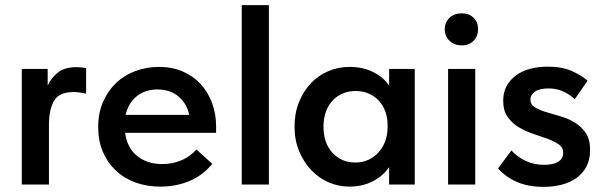

<svg xmlns="http://www.w3.org/2000/svg" viewBox="-20 -720 2351 749"><path d="M278 -458Q286 -458 296.5 -457Q307 -456 316 -454V-355Q305 -357 292 -359Q279 -361 267 -361Q211 -361 191 -327Q171 -293 171 -234V0H65V-451H166V-386Q178 -414 204.5 -436Q231 -458 278 -458Z M605 8Q552 8 507.5 -8.5Q463 -25 431 -55.5Q399 -86 381 -128.5Q363 -171 363 -224Q363 -279 382 -322.5Q401 -366 433 -396.5Q465 -427 508.5 -443Q552 -459 600 -459Q653 -459 694.5 -440.5Q736 -422 764.5 -390Q793 -358 808 -316Q823 -274 823 -228V-202H468Q476 -143 515 -111.5Q554 -80 613 -80Q654 -80 688.5 -95Q723 -110 746 -137L808 -81Q773 -37 720.5 -14.5Q668 8 605 8ZM594 -371Q547 -371 514 -345Q481 -319 470 -272H718Q710 -314 677.5 -342.5Q645 -371 594 -371Z M923 -700H1029V0H923Z M1343 8Q1301 8 1262.5 -8.5Q1224 -25 1194.5 -56Q1165 -87 1147 -130Q1129 -173 1129 -226Q1129 -279 1146.5 -322Q1164 -365 1193 -395.5Q1222 -426 1261 -442.5Q1300 -459 1343 -459Q1397 -459 1437.5 -438Q1478 -417 1498 -386V-451H1598V0H1498V-68Q1475 -34 1434.5 -13Q1394 8 1343 8ZM1367 -86Q1395 -86 1418 -97Q1441 -108 1457.5 -126.5Q1474 -145 1483 -170Q1492 -195 1492 -224V-232Q1492 -260 1483.5 -284Q1475 -308 1459 -326Q1443 -344 1419.5 -354.5Q1396 -365 1367 -365Q1341 -365 1318.5 -356Q1296 -347 1279 -329.5Q1262 -312 1252 -286Q1242 -260 1242 -226Q1242 -162 1277 -124Q1312 -86 1367 -86Z M1728 -451H1834V0H1728ZM1781 -543Q1752 -543 1733.5 -561Q1715 -579 1715 -606Q1715 -633 1733.5 -650.5Q1752 -668 1781 -668Q1810 -668 1827.5 -650.5Q1845 -633 1845 -606Q1845 -579 1827.5 -561Q1810 -543 1781 -543Z M2101 9Q2041 9 1997 -10Q1953 -29 1923 -63L1975 -133Q1999 -107 2031.5 -92Q2064 -77 2102 -77Q2138 -77 2157.5 -89Q2177 -101 2177 -124Q2177 -145 2159.5 -157Q2142 -169 2116 -178.5Q2090 -188 2060 -198Q2030 -208 2004 -223.5Q1978 -239 1960.5 -263.5Q1943 -288 1943 -327Q1943 -360 1956.5 -384.5Q1970 -409 1993 -426Q2016 -443 2048 -451.5Q2080 -460 2117 -460Q2172 -460 2210.5 -443Q2249 -426 2272 -405L2222 -333Q2202 -352 2176.5 -363.5Q2151 -375 2120 -375Q2083 -375 2066 -362Q2049 -349 2049 -332Q2049 -312 2066.5 -301.5Q2084 -291 2109.5 -283Q2135 -275 2165.5 -266.5Q2196 -258 2221.5 -242.5Q2247 -227 2264.5 -202Q2282 -177 2282 -135Q2282 -97 2267.5 -70Q2253 -43 2228.5 -25.5Q2204 -8 2171 0.5Q2138 9 2101 9Z"/></svg>

Font: Tilda Sans Semibold
Style: Regular
Weight: 600
Designer: ParaType Ltd
Foundry: ParaType Ltd
Version: Version 1.009